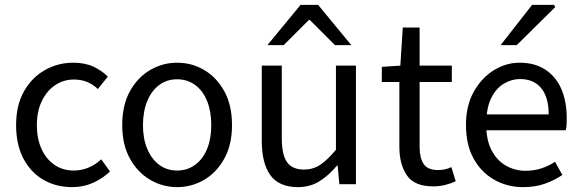

<svg xmlns="http://www.w3.org/2000/svg" viewBox="-20 -755 2381 787"><path d="M275 12Q210 12 158 -18Q106 -48 76 -105Q46 -162 46 -242Q46 -324 78.5 -381Q111 -438 164.5 -468Q218 -498 280 -498Q328 -498 362.5 -482Q397 -466 422 -441L381 -390Q363 -408 338.5 -418.5Q314 -429 283 -429Q240 -429 205.5 -405.5Q171 -382 151 -340Q131 -298 131 -242Q131 -187 150 -145Q169 -103 203 -79.5Q237 -56 282 -56Q316 -56 345 -69Q374 -82 395 -102L431 -52Q400 -23 361 -5.5Q322 12 275 12Z M706 12Q647 12 595.5 -18Q544 -48 512.5 -105Q481 -162 481 -242Q481 -324 512.5 -381Q544 -438 595.5 -468Q647 -498 706 -498Q766 -498 817 -468Q868 -438 899.5 -381Q931 -324 931 -242Q931 -162 899.5 -105Q868 -48 817 -18Q766 12 706 12ZM706 -56Q748 -56 780 -79.5Q812 -103 829 -145Q846 -187 846 -242Q846 -298 829 -340.5Q812 -383 780 -406.5Q748 -430 706 -430Q664 -430 632.5 -406.5Q601 -383 583.5 -340.5Q566 -298 566 -242Q566 -187 583.5 -145Q601 -103 632.5 -79.5Q664 -56 706 -56Z M1201 12Q1124 12 1088.5 -36.5Q1053 -85 1053 -178V-486H1135V-189Q1135 -121 1156.5 -90.5Q1178 -60 1226 -60Q1263 -60 1292.5 -79.5Q1322 -99 1357 -141V-486H1439V0H1371L1364 -76H1361Q1328 -36 1289.5 -12Q1251 12 1201 12ZM1076 -570 1212 -735H1284L1420 -570H1353L1250 -673H1246L1143 -570Z M1756 9Q1679 9 1648 -36Q1617 -81 1617 -153V-419H1545V-481L1621 -486L1631 -642H1700V-486H1832V-419H1700V-152Q1700 -108 1716.5 -83Q1733 -58 1775 -58Q1788 -58 1802 -60.5Q1816 -63 1830 -70L1848 -12Q1829 -3 1805 3Q1781 9 1756 9Z M2124 12Q2059 12 2005.5 -18.5Q1952 -49 1921 -105.5Q1890 -162 1890 -243Q1890 -322 1922 -379Q1954 -436 2004 -467Q2054 -498 2110 -498Q2172 -498 2215.5 -469.5Q2259 -441 2281 -390Q2303 -339 2303 -270Q2303 -257 2302.5 -245Q2302 -233 2299 -221H1949V-286H2229Q2229 -356 2198.5 -393.5Q2168 -431 2111 -431Q2078 -431 2046 -412.5Q2014 -394 1993.5 -353Q1973 -312 1973 -244Q1973 -182 1994.5 -140Q2016 -98 2053 -76.5Q2090 -55 2134 -55Q2169 -55 2199.5 -65Q2230 -75 2255 -92L2285 -38Q2253 -16 2213.5 -2Q2174 12 2124 12ZM2032 -570 2161 -735H2251L2256 -726L2098 -570Z"/></svg>

Font: Source Sans 3 ExtraLight
Style: Regular
Weight: 400
Version: Version 3.052;hotconv 1.1.0;makeotfexe 2.6.0